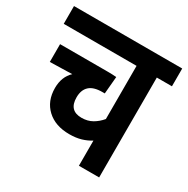

<svg xmlns="http://www.w3.org/2000/svg" viewBox="-145 -751 861 879"><g transform="rotate(30 286.0 -311.0)"><path d="M572 -528H492V0H385V-133Q363 -119 336 -111Q309 -103 274 -103Q200 -103 156 -144Q112 -185 112 -254Q112 -313 149 -348L32 -345V-439H282Q296 -439 309.5 -438.5Q323 -438 330 -437L322 -346H309Q263 -346 241 -325.5Q219 -305 219 -266Q219 -196 285 -196Q317 -196 341.5 -210Q366 -224 385 -247V-528H0V-622H572Z"/></g></svg>

Font: Noto Sans Condensed SemiBold
Style: Italic
Weight: 600
Width: 3
Italic angle: -12°
Designer: Monotype Design Team
Foundry: Monotype Imaging Inc.
Version: Version 2.013; ttfautohint (v1.8.4.7-5d5b)